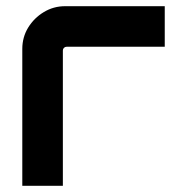

<svg xmlns="http://www.w3.org/2000/svg" viewBox="-20 -600 562 620"><path d="M52 0V-442Q52 -480 71 -511Q90 -542 121.5 -561Q153 -580 190 -580H512V-449H195Q190 -449 186.5 -445.5Q183 -442 183 -437V0Z"/></svg>

Font: Orbitron
Style: Bold
Weight: 700
Designer: Matt McInerney
Foundry: The League of Moveable Type
Version: Version 2.001